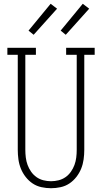

<svg xmlns="http://www.w3.org/2000/svg" viewBox="-20 -988 540 1016"><path d="M250 8Q225 8 199.5 2.5Q174 -3 153 -17Q132 -31 116 -51.5Q100 -72 90.5 -95.5Q81 -119 77.5 -144.5Q74 -170 74 -195V-698H19V-735H170V-698H114V-195Q114 -175 116.5 -154.5Q119 -134 126 -115Q133 -96 145 -79Q157 -62 173.5 -50.5Q190 -39 210 -34Q230 -29 250 -29Q270 -29 290 -34Q310 -39 326.5 -50.5Q343 -62 355 -79Q367 -96 374 -115Q381 -134 383.5 -154.5Q386 -175 386 -195V-698H330V-735H481V-698H426V-195Q426 -170 422.5 -144.5Q419 -119 409.5 -95.5Q400 -72 384 -51.5Q368 -31 347 -17Q326 -3 300.5 2.5Q275 8 250 8ZM328 -804 301 -826 418 -968 452 -942ZM158 -804 131 -826 248 -968 282 -942Z"/></svg>

Font: Iosevka Slab Extralight
Style: Regular
Weight: 200
Monospace: yes
Designer: Belleve Invis
Foundry: Belleve Invis
Version: Version 11.1.1; ttfautohint (v1.8.3)